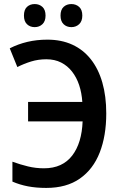

<svg xmlns="http://www.w3.org/2000/svg" viewBox="-20 -921 600 951"><path d="M209.5 -627.4Q169.9 -627.4 134.3 -616.5Q98.6 -605.5 65.9 -588.9L28.3 -681.6Q69.3 -702.6 115.7 -713.6Q162.1 -724.6 214.8 -724.6Q284.2 -724.6 338.4 -699.7Q392.6 -674.8 429.9 -627.4Q467.3 -580.1 486.8 -512.5Q506.3 -444.8 506.3 -358.9Q506.3 -248.5 473.9 -165.5Q441.4 -82.5 375.5 -36.4Q309.6 9.8 209 9.8Q159.2 9.8 118.4 2Q77.6 -5.9 41.5 -21.5V-120.1Q80.1 -106 118.7 -96.7Q157.2 -87.4 197.8 -87.4Q244.1 -87.4 279.1 -103.5Q314 -119.6 337.6 -150.4Q361.3 -181.2 374.3 -223.9Q387.2 -266.6 389.2 -319.8H119.1V-416H387.7Q384.8 -460.9 372.1 -499.3Q359.4 -537.6 336.9 -566.4Q314.5 -595.2 282.7 -611.3Q251 -627.4 209.5 -627.4ZM98.6 -843.8Q98.6 -873 113.8 -887Q128.9 -900.9 151.9 -900.9Q174.8 -900.9 190.2 -886.7Q205.6 -872.6 205.6 -843.8Q205.6 -815.9 190.2 -801.3Q174.8 -786.6 151.9 -786.6Q128.9 -786.6 113.8 -801Q98.6 -815.4 98.6 -843.8ZM279.8 -843.8Q279.8 -873 295.2 -887Q310.5 -900.9 333.5 -900.9Q356.4 -900.9 372.1 -886.7Q387.7 -872.6 387.7 -843.8Q387.7 -815.9 372.1 -801.3Q356.4 -786.6 333.5 -786.6Q310.1 -786.6 294.9 -801.3Q279.8 -815.9 279.8 -843.8Z"/></svg>

Font: Open Sans SemiCondensed SemiBold
Style: Regular
Weight: 600
Width: 4
Designer: Monotype Design Team
Foundry: Monotype Imaging Inc.
Version: Version 3.000